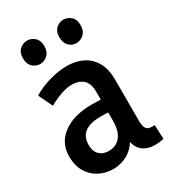

<svg xmlns="http://www.w3.org/2000/svg" viewBox="-198 -905 905 1018"><g transform="rotate(-30 254.5 -395.5)"><path d="M333 -114 356 -113Q345 -69 319 -41Q293 -13 259.5 0.5Q226 14 191 14Q145 14 105.5 -6.5Q66 -27 43 -66Q20 -105 20 -161Q20 -243 85 -291.5Q150 -340 263 -340Q285 -340 314.5 -338.5Q344 -337 367 -332V-254Q342 -258 319.5 -259.5Q297 -261 268 -261Q223 -261 194.5 -249Q166 -237 153 -215Q140 -193 140 -161Q140 -123 161 -102Q182 -81 217 -81Q246 -81 268 -94Q290 -107 303 -135.5Q316 -164 316 -210V-387Q316 -438 290 -461Q264 -484 222 -484Q191 -484 154 -471Q117 -458 80 -437L39 -523Q85 -551 141 -567Q197 -583 247 -583Q303 -583 345 -562Q387 -541 411 -498.5Q435 -456 435 -391V-141Q435 -108 444.5 -93Q454 -78 480 -78Q483 -78 487.5 -78Q492 -78 496 -79L500 8Q486 11 472.5 12.5Q459 14 447 14Q393 14 363 -16.5Q333 -47 333 -114ZM134 -662Q108 -662 88 -680.5Q68 -699 68 -734Q68 -769 88 -787Q108 -805 134 -805Q159 -805 179 -787Q199 -769 199 -734Q199 -699 178.5 -680.5Q158 -662 134 -662ZM354 -662Q329 -662 310 -680.5Q291 -699 291 -734Q291 -769 310.5 -787Q330 -805 355 -805Q381 -805 401 -787Q421 -769 421 -734Q421 -699 400.5 -680.5Q380 -662 354 -662Z"/></g></svg>

Font: Yaldevi SemiBold
Style: Regular
Weight: 600
Designer: Sol Matas, Rajitha Manaperi, Kosala Senevirathne
Foundry: Mooniak
Version: Version 1.100